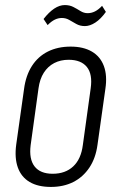

<svg xmlns="http://www.w3.org/2000/svg" viewBox="-20 -731 479 758"><path d="M181 7Q130 7 97 -12.5Q64 -32 50.5 -69.5Q37 -107 44 -160L75 -380Q82 -433 106 -470.5Q130 -508 169 -527.5Q208 -547 259 -547Q309 -547 342.5 -527.5Q376 -508 390 -470.5Q404 -433 396 -380L365 -160Q358 -107 333 -69.5Q308 -32 269.5 -12.5Q231 7 181 7ZM188 -45Q238 -45 269 -74Q300 -103 307 -158L338 -382Q346 -438 323 -466.5Q300 -495 251 -495Q219 -495 194 -482Q169 -469 153 -444Q137 -419 132 -382L101 -158Q94 -103 116.5 -74Q139 -45 188 -45ZM152 -656Q173 -683 194 -697Q215 -711 236 -711Q255 -711 269.5 -703.5Q284 -696 297.5 -687.5Q311 -679 326 -679Q341 -679 355 -686Q369 -693 383 -708L398 -684Q378 -656 356.5 -642Q335 -628 315 -628Q296 -628 281 -636.5Q266 -645 253 -652.5Q240 -660 224 -660Q210 -660 196.5 -653.5Q183 -647 168 -632Z"/></svg>

Font: Pathway Extreme Condensed Thin
Style: Italic
Weight: 250
Width: 3
Italic angle: -8°
Version: Version 1.001;gftools[0.9.26]